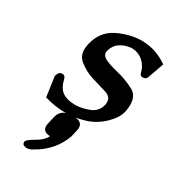

<svg xmlns="http://www.w3.org/2000/svg" viewBox="-181 -580 861 952"><g transform="rotate(30 250.0 -104.5)"><path d="M157.7 255.4Q137.7 269 120.6 269Q108.4 269 98.1 261.7Q93.3 253.9 94.7 246.6Q96.2 240.7 103 234.9Q116.7 223.1 131.3 215.3Q178.2 189.9 191.4 159.7Q149.9 159.7 149.4 125.5Q149.4 117.7 151.9 107.9L161.1 67.9Q169.4 32.2 202.1 21H198.7Q136.7 21 78.6 2.9L62.5 -110.8L66.9 -122.6Q72.3 -138.7 91.8 -138.7H94.2Q106.4 -136.2 110.4 -120.6Q121.1 -75.2 146 -56.6Q170.9 -38.1 216.8 -36.6H222.2Q254.4 -36.6 296.4 -51.8Q338.4 -66.9 349.1 -106.4L350.1 -109.4Q352.5 -118.7 352.1 -126.5Q352.1 -157.7 317.4 -168.5Q273.4 -181.6 231.4 -194.3Q189.5 -207 151.4 -237.3Q123.5 -259.3 123.5 -296.9Q123.5 -312 127 -328.1L127.4 -330.6Q146.5 -411.1 214.4 -444.3Q282.2 -477.5 350.1 -478Q356.9 -478 362.8 -477.5Q437 -473.6 499.5 -428.7L467.3 -337.9Q461.4 -321.8 443.4 -321.8H441.4Q427.2 -322.8 424.3 -339.8Q415.5 -374.5 389.6 -397Q363.8 -419.4 330.1 -420.9H328.1Q301.8 -420.9 272.9 -407.2Q244.1 -393.6 231.4 -366.2Q226.6 -356 225.1 -348.1Q224.1 -343.3 223.6 -338.9Q223.6 -320.3 243.2 -309.6Q267.6 -295.9 319.3 -283.7Q371.1 -271.5 419.9 -246.1Q458 -226.6 458.5 -172.4Q458.5 -156.7 455.1 -138.2L454.1 -133.3Q445.8 -94.7 405.3 -54.7Q364.7 -14.6 312 2.9Q283.2 12.2 255.4 16.6Q294.9 21.5 294.9 52.7Q294.9 59.6 293 67.9L283.7 108.4Q248.5 204.1 157.7 255.4Z"/></g></svg>

Font: Caudex
Style: Bold
Weight: 700
Italic angle: -13°
Version: Version 1.04